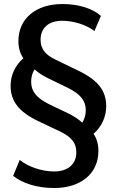

<svg xmlns="http://www.w3.org/2000/svg" viewBox="-20 -841 586 963"><path d="M251 102.1C383.8 102.1 473.6 31.2 473.6 -84.5C473.6 -118.7 464.4 -147.9 449.2 -169.9C490.2 -206.1 512.7 -254.9 512.7 -308.6C512.7 -383.8 474.1 -436.5 378.4 -483.9L259.3 -541.5C206.1 -566.9 183.6 -596.2 183.6 -641.6C183.6 -703.1 226.6 -736.8 291.5 -736.8C348.1 -736.8 411.6 -717.3 453.6 -685.5L486.3 -761.2C443.4 -798.8 374 -820.8 293 -820.8C161.1 -820.8 72.3 -749 72.3 -634.3C72.3 -599.6 81.5 -571.3 97.2 -548.8C56.2 -513.2 33.2 -464.8 33.2 -410.6C33.2 -335 72.8 -281.7 168 -235.4L288.1 -178.2C341.8 -150.9 362.8 -120.6 362.8 -77.6C362.8 -16.1 319.3 19 251.5 19C189.5 19 119.6 -4.9 79.1 -39.1L45.9 41C91.8 78.1 166 102.1 251 102.1ZM136.2 -431.2C136.2 -453.6 141.6 -474.1 153.3 -493.2C169.9 -478 191.9 -462.9 217.8 -450.2L320.3 -400.4C386.2 -367.7 410.2 -334 410.2 -288.1C410.2 -265.6 404.3 -244.6 392.6 -225.6C376 -241.2 354.5 -255.9 329.1 -269L226.1 -318.4C160.2 -351.1 136.2 -384.8 136.2 -431.2Z"/></svg>

Font: Winston Medium
Style: Regular
Weight: 500
Designer: Vernon Adams, Kim Jin-seong, David Berlow, Cristiano Sobral
Foundry: The Winston Project Authors
Version: Version 3.004